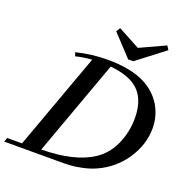

<svg xmlns="http://www.w3.org/2000/svg" viewBox="-183 -1018 1115 1156"><g transform="rotate(20 375.0 -440.0)"><path d="M500.5 -720.2 374.5 -855 391.1 -880.4 531.2 -805.2 693.4 -879.9 709 -855 533.2 -720.2ZM-31.2 0 -22 -26.4H72.8L297.4 -644.5Q246.1 -641.1 193.8 -628.4L186 -651.9Q285.2 -676.3 385.7 -676.3Q536.1 -676.3 627 -629.4Q700.7 -591.3 740.7 -525.6Q780.8 -460 780.8 -378.9Q780.8 -276.9 718.5 -182.4Q656.2 -87.9 550.8 -40Q512.2 -22.5 467.3 -12.9Q422.4 -3.4 392.1 -1.7Q361.8 0 316.9 0ZM570.3 -598.1Q513.7 -634.3 416.5 -643.6L194.3 -31.2Q404.8 -33.7 518.6 -107.4Q587.9 -151.9 623.8 -231.4Q659.7 -311 659.7 -401.4Q659.7 -540 570.3 -598.1Z"/></g></svg>

Font: Elstob 18pt SemiBold
Style: Italic
Weight: 600
Italic angle: -20°
Designer: Peter S. Baker
Version: Version 1.015